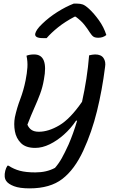

<svg xmlns="http://www.w3.org/2000/svg" viewBox="-20 -838 640 1058"><path d="M126 -531Q143 -538 168 -538Q248 -538 222 -400Q215 -358 201 -320.5Q187 -283 169 -243Q151 -203 131 -151Q139 -132 154 -122Q169 -112 194 -112Q247 -112 307 -147.5Q367 -183 432 -277Q446 -340 456 -404.5Q466 -469 471 -533Q480 -535 488 -536.5Q496 -538 504 -538Q537 -538 550.5 -518Q564 -498 559 -469Q543 -342 514.5 -226Q486 -110 439 -8Q391 96 323.5 148Q256 200 143 200Q88 200 57 188Q26 176 15 160Q0 140 9 103Q13 87 21 75H27Q56 94 89.5 103Q123 112 175 112Q237 112 283 87Q304 63 320.5 33.5Q337 4 358 -42Q384 -102 405 -173H399Q371 -131 333 -97Q295 -63 254 -43Q213 -23 174 -23Q122 -23 95.5 -49.5Q69 -76 62 -115Q55 -154 62 -192Q73 -243 91.5 -291.5Q110 -340 121 -395Q129 -435 131 -467Q133 -499 126 -531ZM386 -818H406Q422 -818 435.5 -813.5Q449 -809 471 -789Q498 -764 525 -726.5Q552 -689 566 -645Q556 -637 545 -633.5Q534 -630 522 -630Q504 -630 495 -636Q486 -642 475 -659Q462 -680 444.5 -702Q427 -724 397 -746H391Q338 -718 300 -687.5Q262 -657 237 -628H216Q170 -628 174 -652Q176 -662 185 -675.5Q194 -689 213 -707Q249 -742 295.5 -771.5Q342 -801 386 -818Z"/></svg>

Font: Recursive Sn Csl St
Style: Italic
Weight: 400
Italic angle: -15°
Version: Version 1.079;hotconv 1.0.112;makeotfexe 2.5.65598; ttfautoh